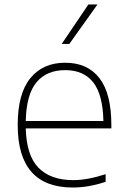

<svg xmlns="http://www.w3.org/2000/svg" viewBox="-20 -828 566 857"><path d="M477 -255H95Q98 -134 152 -79Q206 -24 307 -24Q369.5 -24 451.5 -50.5V-16.5Q375.5 9 305 9Q59 9 59 -270Q59 -409.5 115.2 -478.8Q171.5 -548 271 -548Q370.5 -548 423.8 -479.2Q477 -410.5 477 -270ZM95 -288H441.5Q439 -406 396 -460.5Q353 -515 271 -515Q188 -515 142.8 -460.5Q97.5 -406 95 -288ZM255.5 -632 374.5 -808H415L289.5 -632Z"/></svg>

Font: Encode Sans Semi Expanded Thin
Style: Regular
Weight: 250
Width: 6
Designer: Multiple Designers
Foundry: Impallari Type
Version: Version 2.000